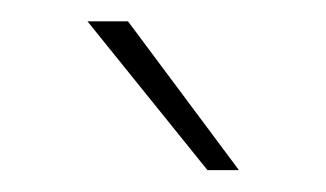

<svg xmlns="http://www.w3.org/2000/svg" viewBox="-20 -717 306 180"><path d="M174.5 -557.5H204L100 -697H62Z"/></svg>

Font: HK Grotesk ExtraLight
Style: Regular
Weight: 200
Designer: Alfredo Marco Pradil
Foundry: Hanken Design Co.
Version: Version 3.001;FEAKit 1.0